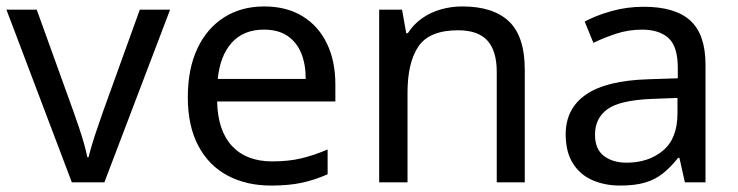

<svg xmlns="http://www.w3.org/2000/svg" viewBox="-20 -566 2291 596"><path d="M203 0 0 -536H94L208 -220Q216 -198 225 -171Q234 -144 241 -119.5Q248 -95 251 -78H255Q259 -95 266.5 -120Q274 -145 283.5 -172Q293 -199 300 -220L414 -536H508L304 0Z M800 -546Q869 -546 918.5 -516Q968 -486 994.5 -431.5Q1021 -377 1021 -304V-251H654Q656 -160 700.5 -112.5Q745 -65 825 -65Q876 -65 915.5 -74.5Q955 -84 997 -102V-25Q956 -7 916 1.5Q876 10 821 10Q745 10 686.5 -21Q628 -52 595.5 -113.5Q563 -175 563 -264Q563 -352 592.5 -415Q622 -478 675.5 -512Q729 -546 800 -546ZM799 -474Q736 -474 699.5 -433.5Q663 -393 656 -321H929Q929 -367 915 -401Q901 -435 872.5 -454.5Q844 -474 799 -474Z M1415 -546Q1511 -546 1560 -499.5Q1609 -453 1609 -349V0H1522V-343Q1522 -408 1493 -440Q1464 -472 1402 -472Q1313 -472 1279 -422Q1245 -372 1245 -278V0H1157V-536H1228L1241 -463H1246Q1264 -491 1290.5 -509.5Q1317 -528 1349 -537Q1381 -546 1415 -546Z M1978 -545Q2076 -545 2123 -502Q2170 -459 2170 -365V0H2106L2089 -76H2085Q2062 -47 2037.5 -27.5Q2013 -8 1981.5 1Q1950 10 1905 10Q1857 10 1818.5 -7Q1780 -24 1758 -59.5Q1736 -95 1736 -149Q1736 -229 1799 -272.5Q1862 -316 1993 -320L2084 -323V-355Q2084 -422 2055 -448Q2026 -474 1973 -474Q1931 -474 1893 -461.5Q1855 -449 1822 -433L1795 -499Q1830 -518 1878 -531.5Q1926 -545 1978 -545ZM2004 -259Q1904 -255 1865.5 -227Q1827 -199 1827 -148Q1827 -103 1854.5 -82Q1882 -61 1925 -61Q1993 -61 2038 -98.5Q2083 -136 2083 -214V-262Z"/></svg>

Font: uoriya15
Style: Book
Weight: 400
Designer: Jelle Bosma - Monotype Design Team
Foundry: Monotype Imaging Inc.
Version: Version 2.003